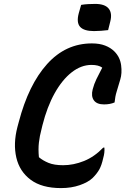

<svg xmlns="http://www.w3.org/2000/svg" viewBox="-20 -942 641 982"><path d="M395 -917Q412 -920 431.5 -921Q451 -922 467 -922Q516 -922 535.5 -898.5Q555 -875 544 -832L533 -788Q516 -786 497 -784.5Q478 -783 461 -783Q409 -783 389.5 -805Q370 -827 383 -875ZM292 20Q194 20 137 -22.5Q80 -65 63.5 -136Q47 -207 69 -292L76 -318Q126 -509 221 -614.5Q316 -720 450 -720Q489 -720 517.5 -709Q546 -698 565 -679Q594 -650 599.5 -608.5Q605 -567 595 -535Q584 -497 576.5 -473Q569 -449 566 -418Q543 -408 512 -408Q475 -408 460 -429Q445 -450 454 -485Q461 -512 473 -537Q485 -562 503 -596Q484 -610 448 -610Q395 -610 346.5 -572Q298 -534 259.5 -465Q221 -396 197 -301L192 -280Q183 -247 179 -213Q175 -179 179 -138Q199 -121 228 -109Q257 -97 303 -97Q356 -97 409.5 -118.5Q463 -140 508 -187H514Q516 -161 508 -134Q500 -97 488 -75.5Q476 -54 454 -32Q431 -10 388 5Q345 20 292 20Z"/></svg>

Font: Recursive Mn Csl St SmB
Style: Italic
Weight: 600
Italic angle: -15°
Monospace: yes
Version: Version 1.079;hotconv 1.0.112;makeotfexe 2.5.65598; ttfautoh